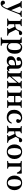

<svg xmlns="http://www.w3.org/2000/svg" viewBox="2708 -3234 734 6191"><g transform="rotate(90 3075.5 -138.0)"><path d="M95 209Q52 209 26 189Q0 169 0 135Q0 108 17.5 89Q35 70 64 70Q90 70 102.5 82Q115 94 120.5 109.5Q126 125 131.5 137Q137 149 147 149Q165 149 182 129Q199 109 213.5 81Q228 53 237.5 29.5Q247 6 250 0Q234 -38 213.5 -85.5Q193 -133 172 -181.5Q151 -230 133 -272.5Q115 -315 102.5 -344.5Q90 -374 86 -382Q74 -411 61 -425.5Q48 -440 28 -440Q13 -440 13 -457Q13 -473 28 -473Q39 -473 68 -471.5Q97 -470 123 -470Q141 -470 162 -471Q183 -472 201.5 -472.5Q220 -473 227 -473Q242 -473 242 -457Q242 -440 227 -440Q203 -440 195 -429Q187 -418 192 -404Q195 -397 206.5 -368.5Q218 -340 233.5 -302.5Q249 -265 264.5 -227.5Q280 -190 291.5 -163Q303 -136 305 -131Q307 -135 315 -156Q323 -177 334.5 -206.5Q346 -236 358 -267Q370 -298 379 -322Q388 -346 391 -355Q404 -396 390.5 -418Q377 -440 339 -440Q324 -440 324 -457Q324 -473 339 -473Q350 -473 372 -471.5Q394 -470 420 -470Q446 -470 473.5 -471.5Q501 -473 512 -473Q527 -473 527 -457Q527 -440 512 -440Q488 -440 465 -420.5Q442 -401 424 -353Q421 -345 409 -314Q397 -283 380.5 -241Q364 -199 347.5 -156Q331 -113 318 -80Q305 -47 300 -36Q271 33 242.5 88.5Q214 144 179 176.5Q144 209 95 209Z M592 0Q577 0 577 -17Q577 -33 592 -33Q626 -33 640 -45.5Q654 -58 654 -83V-390Q654 -416 646 -428Q638 -440 604 -440Q589 -440 589 -457Q589 -473 604 -473Q612 -473 631.5 -472.5Q651 -472 674.5 -471.5Q698 -471 715 -471Q741 -471 769.5 -472Q798 -473 809 -473Q824 -473 824 -457Q824 -440 809 -440Q787 -440 773.5 -430Q760 -420 760 -388V-272Q760 -261 772 -261Q856 -261 899.5 -295.5Q943 -330 962 -408Q972 -448 996 -466.5Q1020 -485 1048 -485Q1074 -485 1093 -470Q1112 -455 1112 -434Q1112 -408 1095.5 -394Q1079 -380 1055 -382Q1021 -385 1005 -379.5Q989 -374 980 -356Q970 -336 961 -320.5Q952 -305 943 -294Q935 -284 942 -267Q947 -258 959.5 -233Q972 -208 986.5 -178Q1001 -148 1013.5 -123.5Q1026 -99 1030 -90Q1044 -63 1067.5 -48Q1091 -33 1115 -33Q1131 -33 1131 -17Q1131 0 1115 0Q1108 0 1087 -1Q1066 -2 1042.5 -2.5Q1019 -3 1001 -3Q984 -3 961 -2.5Q938 -2 919 -1Q900 0 893 0Q877 0 877 -17Q877 -33 893 -33Q915 -33 920.5 -44Q926 -55 918 -74Q916 -79 906.5 -100.5Q897 -122 885 -148.5Q873 -175 863 -197.5Q853 -220 848 -228Q841 -241 830 -238Q817 -235 802.5 -234Q788 -233 772 -233Q760 -233 760 -222V-86Q760 -54 773.5 -43.5Q787 -33 809 -33Q824 -33 824 -17Q824 0 809 0Q802 0 784 -1Q766 -2 745.5 -2.5Q725 -3 708 -3Q691 -3 666.5 -2.5Q642 -2 621 -1Q600 0 592 0Z M1198 207Q1183 207 1183 191Q1183 174 1198 174Q1236 174 1249.5 158Q1263 142 1263 106V-384Q1263 -412 1256 -421Q1249 -430 1235 -433Q1228 -435 1214.5 -436.5Q1201 -438 1195 -439Q1181 -441 1181 -455Q1181 -471 1196 -471Q1199 -471 1220 -471.5Q1241 -472 1267.5 -472.5Q1294 -473 1316 -473Q1338 -473 1344 -473Q1369 -473 1369 -450V-406Q1378 -418 1394 -437Q1410 -456 1437.5 -470.5Q1465 -485 1506 -485Q1561 -485 1607.5 -462.5Q1654 -440 1683 -388Q1712 -336 1712 -247Q1712 -155 1683.5 -97.5Q1655 -40 1608.5 -14Q1562 12 1508 12Q1452 12 1419.5 -9.5Q1387 -31 1370 -56V109Q1370 145 1387 159.5Q1404 174 1441 174Q1456 174 1456 191Q1456 207 1441 207Q1434 207 1410.5 206Q1387 205 1360.5 204.5Q1334 204 1316 204Q1299 204 1274 204.5Q1249 205 1227.5 206Q1206 207 1198 207ZM1481 -30Q1526 -30 1550.5 -57.5Q1575 -85 1585 -135.5Q1595 -186 1595 -253Q1595 -316 1585.5 -354Q1576 -392 1560.5 -411.5Q1545 -431 1526.5 -437.5Q1508 -444 1489 -444Q1462 -444 1434.5 -424.5Q1407 -405 1388.5 -369.5Q1370 -334 1370 -285V-155Q1370 -127 1383.5 -98Q1397 -69 1422 -49.5Q1447 -30 1481 -30Z M1942 12Q1877 12 1834.5 -18Q1792 -48 1792 -118Q1792 -177 1828.5 -215.5Q1865 -254 1931 -272.5Q1997 -291 2085 -290V-329Q2085 -383 2066 -414.5Q2047 -446 2005 -446Q1966 -446 1946 -431.5Q1926 -417 1936 -394Q1952 -360 1935 -333.5Q1918 -307 1877 -307Q1852 -307 1835 -323.5Q1818 -340 1818 -370Q1818 -400 1843 -426Q1868 -452 1911.5 -468.5Q1955 -485 2010 -485Q2101 -485 2147 -445Q2193 -405 2193 -335V-123Q2193 -83 2201.5 -71.5Q2210 -60 2223 -60Q2233 -60 2240.5 -63.5Q2248 -67 2252 -71Q2263 -82 2274 -70Q2279 -65 2278 -59Q2277 -53 2273 -47Q2259 -24 2238.5 -8.5Q2218 7 2189 7Q2152 7 2126.5 -12Q2101 -31 2091 -71Q2073 -38 2039.5 -13Q2006 12 1942 12ZM1992 -48Q2021 -48 2042 -64.5Q2063 -81 2074 -104Q2085 -127 2085 -148V-255Q2006 -257 1958 -230Q1910 -203 1910 -135Q1910 -96 1925 -77.5Q1940 -59 1959.5 -53.5Q1979 -48 1992 -48Z M2280 0Q2264 0 2264 -17Q2264 -33 2280 -33Q2318 -33 2329.5 -46.5Q2341 -60 2341 -90V-383Q2341 -413 2329.5 -426.5Q2318 -440 2280 -440Q2264 -440 2264 -457Q2264 -473 2280 -473Q2287 -473 2308 -472.5Q2329 -472 2353.5 -471.5Q2378 -471 2395 -471Q2413 -471 2433.5 -471.5Q2454 -472 2471.5 -472.5Q2489 -473 2496 -473Q2512 -473 2512 -457Q2512 -440 2496 -440Q2469 -440 2458.5 -426.5Q2448 -413 2448 -381V-148Q2448 -142 2451 -141Q2454 -140 2458 -146Q2462 -151 2480 -172Q2498 -193 2524 -222.5Q2550 -252 2575.5 -282.5Q2601 -313 2620.5 -336Q2640 -359 2645 -366Q2647 -368 2648 -370Q2649 -372 2649 -376V-383Q2649 -415 2638 -427.5Q2627 -440 2600 -440Q2585 -440 2585 -457Q2585 -473 2600 -473Q2608 -473 2625.5 -472.5Q2643 -472 2664 -471.5Q2685 -471 2702 -471Q2720 -471 2744 -471.5Q2768 -472 2789 -472.5Q2810 -473 2817 -473Q2832 -473 2832 -457Q2832 -440 2817 -440Q2780 -440 2768 -426.5Q2756 -413 2756 -383V-90Q2756 -60 2768 -46.5Q2780 -33 2817 -33Q2832 -33 2832 -17Q2832 0 2817 0Q2810 0 2789 -1Q2768 -2 2744 -2.5Q2720 -3 2702 -3Q2685 -3 2664 -2.5Q2643 -2 2625.5 -1Q2608 0 2600 0Q2585 0 2585 -17Q2585 -33 2600 -33Q2627 -33 2638 -46.5Q2649 -60 2649 -92V-307Q2649 -314 2645.5 -315Q2642 -316 2637 -311Q2631 -304 2612.5 -282Q2594 -260 2568.5 -230.5Q2543 -201 2518.5 -171.5Q2494 -142 2476 -120.5Q2458 -99 2453 -93Q2450 -89 2449 -85Q2448 -81 2448 -79Q2448 -54 2460.5 -43.5Q2473 -33 2496 -33Q2512 -33 2512 -17Q2512 0 2496 0Q2489 0 2471.5 -1Q2454 -2 2433.5 -2.5Q2413 -3 2395 -3Q2378 -3 2353.5 -2.5Q2329 -2 2308 -1Q2287 0 2280 0Z M2907 0Q2892 0 2892 -17Q2892 -33 2907 -33Q2945 -33 2956.5 -46.5Q2968 -60 2968 -90V-383Q2968 -413 2956.5 -427Q2945 -441 2907 -441Q2892 -441 2892 -457Q2892 -473 2907 -473Q2915 -473 2935.5 -472.5Q2956 -472 2980.5 -471.5Q3005 -471 3022 -471Q3048 -471 3079 -472Q3110 -473 3121 -473Q3136 -473 3136 -457Q3136 -441 3121 -441Q3094 -441 3084.5 -427Q3075 -413 3075 -381V-275Q3075 -264 3088 -264H3263Q3276 -264 3276 -275V-381Q3276 -413 3265.5 -427Q3255 -441 3228 -441Q3212 -441 3212 -457Q3212 -473 3228 -473Q3235 -473 3252.5 -472.5Q3270 -472 3291 -471.5Q3312 -471 3329 -471Q3347 -471 3370.5 -471.5Q3394 -472 3414 -472.5Q3434 -473 3441 -473Q3457 -473 3457 -457Q3457 -441 3441 -441Q3404 -441 3393.5 -427Q3383 -413 3383 -383V-90Q3383 -60 3395 -46.5Q3407 -33 3444 -33Q3460 -33 3460 -17Q3460 0 3444 0Q3437 0 3416 -1Q3395 -2 3371 -2.5Q3347 -3 3329 -3Q3312 -3 3291 -2.5Q3270 -2 3252.5 -1Q3235 0 3228 0Q3212 0 3212 -17Q3212 -33 3228 -33Q3255 -33 3265.5 -47Q3276 -61 3276 -92V-215Q3276 -225 3263 -225H3088Q3075 -225 3075 -215V-83Q3075 -56 3086 -44.5Q3097 -33 3121 -33Q3136 -33 3136 -17Q3136 0 3121 0Q3110 0 3079 -1.5Q3048 -3 3022 -3Q3005 -3 2980.5 -2.5Q2956 -2 2935.5 -1Q2915 0 2907 0Z M3760 12Q3695 12 3640.5 -12Q3586 -36 3553 -89.5Q3520 -143 3520 -229Q3520 -301 3550 -359Q3580 -417 3637 -451Q3694 -485 3775 -485Q3819 -485 3857 -468.5Q3895 -452 3919 -424Q3943 -396 3943 -359Q3943 -331 3924.5 -311.5Q3906 -292 3877 -292Q3848 -292 3833.5 -306.5Q3819 -321 3820 -344Q3821 -358 3826.5 -366.5Q3832 -375 3838 -385Q3844 -395 3844 -410Q3844 -421 3828 -434Q3812 -447 3782 -447Q3750 -447 3716.5 -426.5Q3683 -406 3660.5 -358.5Q3638 -311 3638 -229Q3638 -135 3679 -89Q3720 -43 3781 -43Q3821 -43 3850.5 -58Q3880 -73 3900.5 -95.5Q3921 -118 3930 -140Q3937 -156 3953 -149Q3969 -143 3962 -126Q3951 -97 3928.5 -65Q3906 -33 3866 -10.5Q3826 12 3760 12Z M4047 0Q4032 0 4032 -17Q4032 -33 4047 -33Q4081 -33 4095 -45.5Q4109 -58 4109 -83V-390Q4109 -416 4101 -428Q4093 -440 4059 -440Q4044 -440 4044 -457Q4044 -473 4059 -473Q4067 -473 4086.5 -472.5Q4106 -472 4129.5 -471.5Q4153 -471 4170 -471Q4196 -471 4224.5 -472Q4253 -473 4264 -473Q4279 -473 4279 -457Q4279 -440 4264 -440Q4242 -440 4228.5 -430Q4215 -420 4215 -388V-272Q4215 -261 4227 -261Q4311 -261 4354.5 -295.5Q4398 -330 4417 -408Q4427 -448 4451 -466.5Q4475 -485 4503 -485Q4529 -485 4548 -470Q4567 -455 4567 -434Q4567 -408 4550.5 -394Q4534 -380 4510 -382Q4476 -385 4460 -379.5Q4444 -374 4435 -356Q4425 -336 4416 -320.5Q4407 -305 4398 -294Q4390 -284 4397 -267Q4402 -258 4414.5 -233Q4427 -208 4441.5 -178Q4456 -148 4468.5 -123.5Q4481 -99 4485 -90Q4499 -63 4522.5 -48Q4546 -33 4570 -33Q4586 -33 4586 -17Q4586 0 4570 0Q4563 0 4542 -1Q4521 -2 4497.5 -2.5Q4474 -3 4456 -3Q4439 -3 4416 -2.5Q4393 -2 4374 -1Q4355 0 4348 0Q4332 0 4332 -17Q4332 -33 4348 -33Q4370 -33 4375.5 -44Q4381 -55 4373 -74Q4371 -79 4361.5 -100.5Q4352 -122 4340 -148.5Q4328 -175 4318 -197.5Q4308 -220 4303 -228Q4296 -241 4285 -238Q4272 -235 4257.5 -234Q4243 -233 4227 -233Q4215 -233 4215 -222V-86Q4215 -54 4228.5 -43.5Q4242 -33 4264 -33Q4279 -33 4279 -17Q4279 0 4264 0Q4257 0 4239 -1Q4221 -2 4200.5 -2.5Q4180 -3 4163 -3Q4146 -3 4121.5 -2.5Q4097 -2 4076 -1Q4055 0 4047 0Z M4872 12Q4800 12 4747 -20.5Q4694 -53 4665 -109Q4636 -165 4636 -237Q4636 -309 4665 -365Q4694 -421 4747 -453Q4800 -485 4872 -485Q4944 -485 4996.5 -453Q5049 -421 5078 -365Q5107 -309 5107 -237Q5107 -165 5078 -109Q5049 -53 4996.5 -20.5Q4944 12 4872 12ZM4872 -22Q4934 -22 4961.5 -81.5Q4989 -141 4989 -237Q4989 -332 4961.5 -391.5Q4934 -451 4872 -451Q4810 -451 4782 -391.5Q4754 -332 4754 -237Q4754 -141 4782 -81.5Q4810 -22 4872 -22Z M5183 0Q5167 0 5167 -17Q5167 -33 5183 -33Q5221 -33 5232.5 -47.5Q5244 -62 5244 -92V-381Q5244 -411 5232.5 -425.5Q5221 -440 5183 -440Q5167 -440 5167 -457Q5167 -473 5183 -473Q5190 -473 5218 -472.5Q5246 -472 5285.5 -471Q5325 -470 5367 -470Q5408 -470 5450.5 -471Q5493 -472 5523 -472.5Q5553 -473 5555 -473Q5567 -473 5572 -469.5Q5577 -466 5578 -454Q5578 -447 5578.5 -428.5Q5579 -410 5579 -389Q5579 -368 5579.5 -351.5Q5580 -335 5580 -332Q5580 -319 5565 -315Q5550 -311 5544 -322Q5533 -346 5517 -373Q5501 -400 5477 -418.5Q5453 -437 5418 -437H5389Q5368 -437 5359.5 -427Q5351 -417 5351 -394V-92Q5351 -62 5361.5 -47.5Q5372 -33 5404 -33Q5420 -33 5420 -17Q5420 0 5404 0Q5397 0 5378 -1Q5359 -2 5337.5 -2.5Q5316 -3 5298 -3Q5281 -3 5256.5 -2.5Q5232 -2 5211.5 -1Q5191 0 5183 0Z M5876 12Q5804 12 5751 -20.5Q5698 -53 5669 -109Q5640 -165 5640 -237Q5640 -309 5669 -365Q5698 -421 5751 -453Q5804 -485 5876 -485Q5948 -485 6000.5 -453Q6053 -421 6082 -365Q6111 -309 6111 -237Q6111 -165 6082 -109Q6053 -53 6000.5 -20.5Q5948 12 5876 12ZM5876 -22Q5938 -22 5965.5 -81.5Q5993 -141 5993 -237Q5993 -332 5965.5 -391.5Q5938 -451 5876 -451Q5814 -451 5786 -391.5Q5758 -332 5758 -237Q5758 -141 5786 -81.5Q5814 -22 5876 -22Z"/></g></svg>

Font: Zen Antique
Style: Regular
Weight: 400
Designer: Yoshimichi Ohira
Foundry: Positype
Version: Version 1.001